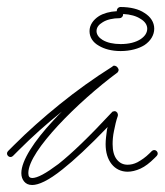

<svg xmlns="http://www.w3.org/2000/svg" viewBox="-30 -550 471 549"><path d="M383 -421C401 -433 411 -450 411 -468C411 -486 401 -502 383 -513C367 -524 343 -530 314 -530C309 -530 304 -525 304 -520C304 -519 304 -518 304 -518C284 -517 266 -512 253 -504C236 -493 226 -478 226 -461C226 -444 235 -429 253 -419C268 -410 289 -404 315 -404C343 -404 367 -411 383 -421ZM312 -498C317 -498 322 -503 322 -508C322 -509 322 -509 322 -510C343 -509 360 -504 372 -496C384 -489 391 -479 391 -468C391 -456 384 -446 372 -438C358 -429 339 -424 315 -424C294 -424 276 -428 263 -436C253 -442 246 -451 246 -461C246 -472 253 -480 263 -486C275 -494 293 -498 312 -498ZM-7 -118C-11 -114 -11 -108 -7 -104C-3 -100 3 -100 7 -104L24 -121C62 -159 103 -196 147 -231C138 -222 130 -214 122 -205C68 -147 31 -91 31 -55C31 -45 34 -37 39 -31C44 -25 51 -21 62 -21C80 -21 108 -33 149 -66C182 -92 224 -131 278 -187C277 -185 277 -182 276 -180C274 -165 272 -150 272 -138C272 -114 278 -95 289 -81C300 -67 316 -59 335 -59C346 -59 359 -62 372 -68C385 -74 398 -84 412 -98L418 -104C422 -108 422 -114 418 -118C414 -122 408 -122 404 -118L398 -112C386 -100 374 -92 363 -86C353 -81 344 -79 335 -79C322 -79 312 -84 304 -94C296 -104 292 -119 292 -138C292 -149 293 -162 296 -176C299 -191 302 -205 307 -219V-220C307 -221 307 -222 307 -223C307 -224 307 -225 306 -225C306 -226 306 -226 306 -227C305 -228 305 -228 304 -229C303 -230 303 -230 303 -230C302 -231 302 -231 302 -231C301 -231 301 -231 301 -231L300 -232H299C298 -232 297 -232 296 -232C295 -232 295 -232 294 -231C293 -231 293 -231 292 -231C291 -230 291 -230 290 -229C225 -159 175 -111 137 -81C101 -54 77 -41 62 -41C59 -41 56 -42 54 -44C52 -46 51 -50 51 -55C51 -88 88 -139 136 -191C187 -246 251 -302 305 -342C305 -342 306 -342 306 -343L307 -344C307 -344 307 -345 308 -345V-346C308 -347 308 -347 308 -347C309 -347 309 -348 309 -349C309 -349 309 -349 309 -350C309 -350 309 -350 309 -351C309 -352 309 -352 309 -352C309 -353 308 -353 308 -353C308 -354 308 -354 308 -355H307V-356C307 -356 307 -357 306 -357L304 -359L303 -360C302 -361 302 -361 301 -361C301 -361 301 -361 300 -361C300 -362 299 -362 299 -362C298 -362 298 -362 297 -362C297 -362 297 -362 296 -362H295C294 -362 294 -362 294 -362C294 -361 293 -361 293 -361C292 -361 292 -361 292 -360C238 -326 188 -290 141 -252C94 -214 50 -175 10 -135Z"/></svg>

Font: Mistral SingleLine OTF-SVG Regular
Style: Regular
Weight: 300
Designer: François Chastanet, Élisa Garzelli, Anais Alves, Morgane Autin
Foundry: institut supérieur des arts et du design Toulouse / isdaT
Version: Version 1.000;hotconv 1.0.117;makeotfexe 2.5.65602 DEVELOPME